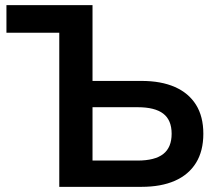

<svg xmlns="http://www.w3.org/2000/svg" viewBox="-20 -725 846 745"><path d="M210 0V-598H5V-705H339V-411H529Q605 -411 658.5 -387.5Q712 -364 740.5 -318.5Q769 -273 769 -206Q769 -139 740.5 -93Q712 -47 658.5 -23.5Q605 0 529 0ZM339 -102H514Q581 -102 613.5 -127.5Q646 -153 646 -206Q646 -259 613.5 -284Q581 -309 514 -309H339Z"/></svg>

Font: NunitoSans3
Style: Bold
Weight: 700
Designer: Vernon Adams
Foundry: Vernon Adams
Version: Version 3.101;gftools[0.9.27]